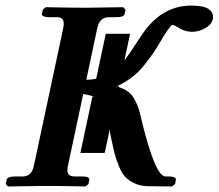

<svg xmlns="http://www.w3.org/2000/svg" viewBox="-20 -673 790 694"><path d="M358.4 -120.1H270.5L314 -324.2L326.2 -319.8Q308.6 -329.6 280.8 -333L225.6 -74.2Q222.7 -60.5 224.1 -52Q225.6 -43.5 231.9 -39.3Q238.3 -35.2 250.5 -35.2H276.4Q305.2 -35.2 302.7 -22.9L299.8 -7.8L288.6 1Q189 -1 150.4 -1L8.8 1L0.5 -7.8L3.9 -22.9Q6.3 -35.2 35.6 -35.2H62.5Q94.7 -35.2 102.5 -74.2L208.5 -570.8Q212.9 -591.8 207.5 -601.3Q202.1 -610.8 185.1 -610.8H157.7Q145.5 -610.8 137.9 -614Q130.4 -617.2 131.3 -623L134.8 -638.2L145.5 -647Q245.1 -645 284.2 -645L425.3 -647L433.6 -638.2L430.7 -623Q428.2 -610.8 398.9 -610.8H373Q339.8 -610.8 331.5 -570.8L292 -384.8Q310.5 -384.8 327.6 -388.2L362.3 -550.8H450.2L429.7 -455.1Q447.8 -477.5 489.3 -542Q561 -652.8 670.9 -652.8Q718.8 -652.8 736.3 -638.7Q753.9 -624.5 749 -603Q745.1 -584.5 722.2 -571.3Q699.2 -558.1 674.8 -558.1Q649.9 -558.1 628.4 -570.8Q610.4 -583 602.1 -583Q599.6 -583 586.7 -565.2Q573.7 -547.4 563.5 -528.8Q546.9 -500.5 535.4 -483.4Q523.9 -466.3 502.2 -438.7Q480.5 -411.1 453.9 -391.4Q427.2 -371.6 396.5 -358.9L410.2 -362.8L409.2 -357.9Q429.7 -352.1 444.3 -340.6Q459 -329.1 468 -310.8Q477.1 -292.5 481.9 -277.6Q486.8 -262.7 491.7 -238.8Q541 -34.7 578.6 -35.2H588.4Q618.2 -35.2 615.7 -22.9L612.8 -7.8L601.6 1L515.1 0Q487.3 -0.5 466.6 -10.3Q445.8 -20 432.9 -33.4Q419.9 -46.9 409.4 -73.2Q398.9 -99.6 393.6 -120.8Q388.2 -142.1 380.4 -180.2Q378.9 -187.5 377.4 -194.8Q377.4 -200.2 377.9 -201.2Q376.5 -203.1 376.5 -204.1Z"/></svg>

Font: Linux Libertine Slanted
Style: Semibold Slanted
Weight: 600
Designer: Philipp H. Poll
Foundry: Philipp H. Poll
Version: Version 5.1.1